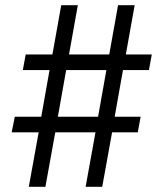

<svg xmlns="http://www.w3.org/2000/svg" viewBox="-20 -720 630 740"><path d="M129 -210H25L37 -270H139L171 -450H68L79 -510H182L216 -700H280L246 -510H401L435 -700H499L465 -510H565L554 -450H454L422 -270H522L511 -210H412L374 0H310L348 -210H193L155 0H91ZM358 -270 390 -450H235L203 -270Z"/></svg>

Font: PT Root UI
Style: Regular
Weight: 400
Designer: Vitaly Kuzmin
Foundry: ParaType Ltd.
Version: Version 2.001G